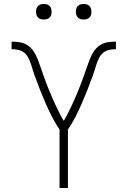

<svg xmlns="http://www.w3.org/2000/svg" viewBox="-20 -944 640 964"><path d="M279 0V-294Q258 -324 241.5 -356.5Q225 -389 210.5 -422Q196 -455 182.5 -489Q169 -523 157 -557L156 -558Q150 -574 145.5 -590Q141 -606 135.5 -622Q130 -638 122.5 -653Q115 -668 102 -679Q89 -690 72 -693.5Q55 -697 38 -697V-735Q60 -735 81 -731.5Q102 -728 119.5 -716Q137 -704 149 -686Q161 -668 168.5 -648.5Q176 -629 183 -609Q190 -589 197 -569Q204 -549 211.5 -529Q219 -509 227 -489.5Q235 -470 243.5 -450.5Q252 -431 261 -412Q270 -393 279.5 -374Q289 -355 300 -337Q311 -355 320.5 -374Q330 -393 339 -412Q348 -431 356.5 -450.5Q365 -470 373 -489.5Q381 -509 388.5 -529Q396 -549 403 -569Q410 -589 417 -609Q424 -629 431.5 -648.5Q439 -668 451 -686Q463 -704 480.5 -716Q498 -728 519 -731.5Q540 -735 562 -735V-697Q545 -697 528 -693.5Q511 -690 498 -679Q485 -668 477.5 -653Q470 -638 464.5 -622Q459 -606 454.5 -590Q450 -574 444 -558L443 -557Q431 -523 417.5 -489Q404 -455 389.5 -422Q375 -389 358.5 -356.5Q342 -324 321 -294V0ZM400 -846Q392 -846 384.5 -848Q377 -850 371 -856Q365 -862 363 -869.5Q361 -877 361 -885Q361 -893 363 -900.5Q365 -908 371 -914Q377 -920 384.5 -922Q392 -924 400 -924Q408 -924 415.5 -922Q423 -920 429 -914Q435 -908 437 -900.5Q439 -893 439 -885Q439 -877 437 -869.5Q435 -862 429 -856Q423 -850 415.5 -848Q408 -846 400 -846ZM200 -846Q192 -846 184.5 -848Q177 -850 171 -856Q165 -862 163 -869.5Q161 -877 161 -885Q161 -893 163 -900.5Q165 -908 171 -914Q177 -920 184.5 -922Q192 -924 200 -924Q208 -924 215.5 -922Q223 -920 229 -914Q235 -908 237 -900.5Q239 -893 239 -885Q239 -877 237 -869.5Q235 -862 229 -856Q223 -850 215.5 -848Q208 -846 200 -846Z"/></svg>

Font: Zed Sans Extralight Extended
Style: Regular
Weight: 200
Width: 7
Designer: Belleve Invis
Foundry: Belleve Invis
Version: Version 1.0.0; ttfautohint (v1.8.4)